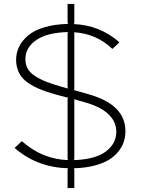

<svg xmlns="http://www.w3.org/2000/svg" viewBox="-20 -859 736 989"><path d="M579.1 -181.2Q579.1 -231.4 538.8 -270.5Q498.5 -309.6 414.1 -333Q412.6 -333.5 402.1 -336.4Q391.6 -339.4 378.7 -343Q365.7 -346.7 359.9 -348.1L362.8 -342.8V-39.1L359.9 -34.2Q469.2 -37.6 524.2 -77.9Q579.1 -118.2 579.1 -181.2ZM328.1 -689 331.1 -693.8Q225.6 -691.9 168.2 -653.6Q110.8 -615.2 110.8 -554.2Q110.8 -526.4 122.8 -505.1Q134.8 -483.9 160.9 -467Q187 -450.2 219.5 -437.5Q252 -424.8 300.8 -411.1L331.1 -402.8L328.1 -409.2ZM626 -184.1Q626 -155.8 618.2 -130.4Q610.4 -105 591.1 -80.1Q571.8 -55.2 542.2 -36.6Q512.7 -18.1 466.1 -5.9Q419.4 6.3 359.9 7.8L362.8 13.2V109.9H328.1V13.2L331.1 7.8Q169.9 3.4 55.2 -97.2L92.8 -131.8Q198.2 -38.1 332 -34.2L328.1 -39.1V-351.1L332 -355Q272.9 -370.1 272 -371.1Q163.1 -399.9 113 -440.9Q63 -481.9 63 -551.8Q63 -586.9 78.4 -618.4Q93.8 -649.9 124.8 -676.3Q155.8 -702.6 208.7 -718.5Q261.7 -734.4 331.1 -735.8L328.1 -742.2V-838.9H362.8V-740.2L359.9 -734.9Q494.6 -729.5 595.2 -641.1L559.1 -606.9Q476.6 -686 359.9 -692.9L362.8 -689V-398.9L360.8 -395Q416 -379.9 431.2 -375Q626 -321.8 626 -184.1Z"/></svg>

Font: Sinkin Sans 200 X Light
Style: Regular
Weight: 200
Designer: Keith Bates
Foundry: K-Type
Version: Sinkin Sans (version 1.0)  by Keith Bates   •   © 2014   www